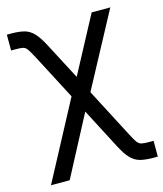

<svg xmlns="http://www.w3.org/2000/svg" viewBox="-110 -613 765 900"><g transform="rotate(-15 272.0 -163.5)"><path d="M25.4 204.1 252 -221.7H289.6L441.9 70.8Q456.1 98.6 465.1 110.4Q474.1 122.1 486.6 124.8Q499 127.4 522.9 127.4H543.9V204.1H522.9Q484.4 204.1 458.7 197.3Q433.1 190.4 413.1 169.7Q393.1 148.9 371.1 106.4L270 -87.9L116.2 204.1ZM249.5 -129.4 110.8 -395Q95.2 -424.3 86.4 -436.8Q77.6 -449.2 65.9 -451.9Q54.2 -454.6 29.3 -454.6H8.3V-531.2H29.3Q68.4 -531.2 93.8 -524.2Q119.1 -517.1 139.2 -495.6Q159.2 -474.1 181.6 -430.7L273.4 -255.4L419.4 -529.3H509.8L295.4 -129.4Z"/></g></svg>

Font: Inter 24pt
Style: Regular
Weight: 400
Designer: Rasmus Andersson
Foundry: rsms
Version: Version 4.001;git-66647c0bb